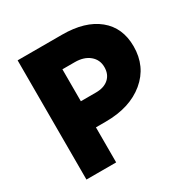

<svg xmlns="http://www.w3.org/2000/svg" viewBox="-159 -831 943 968"><g transform="rotate(-30 312.5 -347.0)"><path d="M71 0V-694H330Q463 -694 538 -633Q613 -572 613 -463Q613 -346 527.5 -275Q442 -204 301 -204H244V0ZM316 -542H244V-356H332Q379 -356 406 -380Q433 -404 433 -446Q433 -489 401 -515.5Q369 -542 316 -542Z"/></g></svg>

Font: Cantarell Extra Bold
Style: Regular
Weight: 800
Designer: Dave Crossland, Nikolaus Waxweiler, Florian Fecher, Jacques Le Bailly, Eben Sorkin, Alexei Vanyashin, Alexios Zavras, Em
Version: Version 0.303